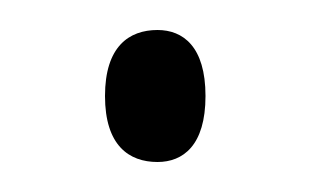

<svg xmlns="http://www.w3.org/2000/svg" viewBox="-20 -102 208 128"><path d="M85 6C102 6 117 -5 117 -38C117 -71 102 -82 85 -82C66 -82 50 -71 50 -38C50 -5 66 6 85 6Z"/></svg>

Font: Noto Serif Lao ExtraCondensed ExtraLight
Style: Regular
Weight: 200
Width: 2
Designer: Monotype Design Team
Foundry: Monotype Imaging Inc.
Version: Version 2.003